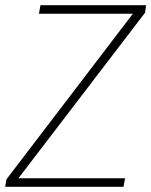

<svg xmlns="http://www.w3.org/2000/svg" viewBox="-40 -720 583 740"><path d="M-20 0 -15 -29 472 -667H110L116 -700H523L519 -671L31 -33H442L436 0Z"/></svg>

Font: Georama ExtraLight
Style: Italic
Weight: 200
Italic angle: -9°
Designer: Jean-Baptiste Levee
Foundry: Production Type
Version: Version 1.000